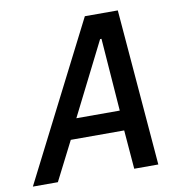

<svg xmlns="http://www.w3.org/2000/svg" viewBox="-110 -760 776 832"><g transform="rotate(-10 278.0 -344.0)"><path d="M-32 0 318 -688H463L520 0H414L400 -171H165L78 0ZM205 -259H396L372 -579H366Z"/></g></svg>

Font: Saira SemiCondensed Medium
Style: Italic
Weight: 500
Width: 4
Italic angle: -12°
Designer: Hector Gatti with collaboration of the Omnibus-Type team
Foundry: Omnibus-Type
Version: Version 1.101